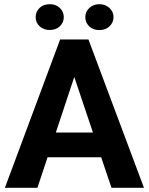

<svg xmlns="http://www.w3.org/2000/svg" viewBox="-20 -900 713 920"><path d="M464.8 -146.5H208L159.2 0H3.4L268.1 -710.9H403.8L669.9 0H514.2ZM247.6 -265.1H425.3L335.9 -531.2ZM150.9 -817.9Q150.9 -844.2 169.7 -862.1Q188.5 -879.9 218.3 -879.9Q248.5 -879.9 267.1 -861.6Q285.6 -843.3 285.6 -817.9Q285.6 -792.5 267.1 -774.4Q248.5 -756.3 218.3 -756.3Q189.5 -756.3 170.2 -773.7Q150.9 -791 150.9 -817.9ZM388.7 -817.9Q388.7 -843.8 408 -861.8Q427.2 -879.9 456.1 -879.9Q484.4 -879.9 504.2 -862.1Q523.9 -844.2 523.9 -817.9Q523.9 -792.5 505.1 -774.2Q486.3 -755.9 456.1 -755.9Q425.8 -755.9 407.2 -774.2Q388.7 -792.5 388.7 -817.9Z"/></svg>

Font: RobotoInd
Style: Bold
Weight: 700
Designer: Google
Version: Version 2.001150; 2014